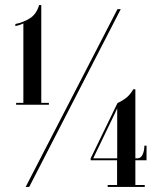

<svg xmlns="http://www.w3.org/2000/svg" viewBox="-20 -736 629 756"><path d="M43.5 -323.5V-331H72V-644Q69 -642 58.5 -638.2Q48 -634.5 40.5 -633.5V-641.5Q71.5 -647.5 97.5 -663.8Q123.5 -680 134 -716H142.5V-331H172.5V-323.5ZM81 0 442.5 -700H455.5L95 0ZM404 0V-7.5H441V-105H337V-112.5L442.5 -330Q459 -337.5 475 -349.2Q491 -361 505 -384.5H513V-112.5H521Q534.5 -112.5 541.5 -127.5Q548.5 -142.5 548.5 -162.5H557V-105H513V-7.5H550V0ZM441.5 -309.5 433.5 -292 347 -112.5H441.5Z"/></svg>

Font: Imbue 100pt
Style: Regular
Weight: 400
Designer: Tyler Finck
Foundry: Etcetera Type Company
Version: Version 1.102; ttfautohint (v1.8.3)